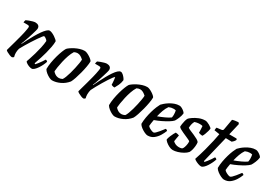

<svg xmlns="http://www.w3.org/2000/svg" viewBox="23 -1485 3246 2290"><g transform="rotate(30 1646.0 -340.0)"><path d="M132 0Q119 0 97 -8.5Q75 -17 57 -27.5Q39 -38 37 -45Q42 -64 52.5 -101Q63 -138 76 -185Q89 -232 101 -279Q108 -307 114 -334.5Q120 -362 123 -382.5Q126 -403 126 -409Q126 -419 120 -424Q114 -429 97 -429H44Q44 -438 47 -448Q50 -458 52 -464Q66 -471 88.5 -479.5Q111 -488 133 -494Q155 -500 168 -500Q195 -500 211.5 -487.5Q228 -475 228 -449Q228 -440 221 -415Q214 -390 204 -357.5Q194 -325 183 -292Q172 -259 162.5 -234Q153 -209 148 -199L152 -195Q169 -230 190 -270.5Q211 -311 234.5 -351.5Q258 -392 281.5 -425.5Q305 -459 326.5 -479.5Q348 -500 365 -500Q380 -500 400.5 -491Q421 -482 440.5 -469Q460 -456 473.5 -443.5Q487 -431 489 -425Q489 -388 480.5 -343.5Q472 -299 460 -253.5Q448 -208 435.5 -169.5Q423 -131 413.5 -105Q404 -79 403 -73L414 -66Q424 -76 439.5 -95.5Q455 -115 470.5 -137.5Q486 -160 496 -177Q505 -177 512.5 -172.5Q520 -168 523 -163Q517 -142 504 -114.5Q491 -87 473.5 -60.5Q456 -34 437.5 -17Q419 0 404 0Q385 0 364 -8Q343 -16 327 -27.5Q311 -39 309 -47Q313 -58 325 -93.5Q337 -129 351 -177Q365 -225 376.5 -277Q388 -329 391 -373Q383 -387 365.5 -398.5Q348 -410 340 -410Q336 -410 320 -390Q304 -370 282 -337.5Q260 -305 236 -267.5Q212 -230 190.5 -193.5Q169 -157 155 -130Q146 -100 146 -69Q146 -43 154 -15Q147 -5 132 0Z M682 0Q667 0 642.5 -12Q618 -24 594 -43.5Q570 -63 559 -84Q559 -128 567.5 -177.5Q576 -227 589 -273.5Q602 -320 616 -355.5Q630 -391 641 -408Q650 -419 672 -434.5Q694 -450 723 -465Q752 -480 784.5 -490Q817 -500 847 -500Q862 -500 881 -492Q900 -484 919.5 -471.5Q939 -459 952.5 -446.5Q966 -434 969 -425Q969 -394 961 -349Q953 -304 940.5 -256Q928 -208 914 -166.5Q900 -125 887 -102Q847 -53 791 -26.5Q735 0 682 0ZM741 -65Q751 -65 762 -68.5Q773 -72 786 -78Q797 -92 808.5 -122Q820 -152 831 -190.5Q842 -229 850.5 -268.5Q859 -308 864.5 -341Q870 -374 870 -393Q852 -410 831.5 -422Q811 -434 787 -434Q776 -434 765.5 -431Q755 -428 742 -422Q721 -389 705.5 -344Q690 -299 679.5 -252.5Q669 -206 663 -167.5Q657 -129 656 -109Q665 -94 688.5 -79.5Q712 -65 741 -65Z M1117 0Q1104 0 1082 -8.5Q1060 -17 1042 -27.5Q1024 -38 1022 -45Q1027 -64 1037.5 -101Q1048 -138 1061 -185Q1074 -232 1086 -279Q1093 -307 1099 -334.5Q1105 -362 1108 -382.5Q1111 -403 1111 -409Q1111 -419 1105 -424Q1099 -429 1082 -429H1029Q1029 -438 1032 -448Q1035 -458 1037 -464Q1051 -471 1073.5 -479.5Q1096 -488 1118 -494Q1140 -500 1153 -500Q1180 -500 1196.5 -487.5Q1213 -475 1213 -449Q1213 -440 1206 -415Q1199 -390 1189 -357.5Q1179 -325 1168 -292Q1157 -259 1147.5 -234Q1138 -209 1133 -199L1137 -196Q1153 -230 1173.5 -271Q1194 -312 1216.5 -352.5Q1239 -393 1261.5 -426.5Q1284 -460 1305.5 -480Q1327 -500 1344 -500Q1360 -500 1377 -485Q1394 -470 1407 -452.5Q1420 -435 1421 -426Q1416 -387 1401 -354.5Q1386 -322 1372 -299Q1354 -299 1343 -303Q1332 -307 1327 -310Q1327 -323 1325.5 -343Q1324 -363 1322 -381.5Q1320 -400 1318 -410Q1311 -410 1295.5 -389.5Q1280 -369 1259 -337Q1238 -305 1216 -267.5Q1194 -230 1174 -194Q1154 -158 1141 -131Q1137 -117 1134.5 -101Q1132 -85 1132 -66Q1132 -40 1139 -15Q1132 -5 1117 0Z M1544 0Q1529 0 1504.5 -12Q1480 -24 1456 -43.5Q1432 -63 1421 -84Q1421 -128 1429.5 -177.5Q1438 -227 1451 -273.5Q1464 -320 1478 -355.5Q1492 -391 1503 -408Q1512 -419 1534 -434.5Q1556 -450 1585 -465Q1614 -480 1646.5 -490Q1679 -500 1709 -500Q1724 -500 1743 -492Q1762 -484 1781.5 -471.5Q1801 -459 1814.5 -446.5Q1828 -434 1831 -425Q1831 -394 1823 -349Q1815 -304 1802.5 -256Q1790 -208 1776 -166.5Q1762 -125 1749 -102Q1709 -53 1653 -26.5Q1597 0 1544 0ZM1603 -65Q1613 -65 1624 -68.5Q1635 -72 1648 -78Q1659 -92 1670.5 -122Q1682 -152 1693 -190.5Q1704 -229 1712.5 -268.5Q1721 -308 1726.5 -341Q1732 -374 1732 -393Q1714 -410 1693.5 -422Q1673 -434 1649 -434Q1638 -434 1627.5 -431Q1617 -428 1604 -422Q1583 -389 1567.5 -344Q1552 -299 1541.5 -252.5Q1531 -206 1525 -167.5Q1519 -129 1518 -109Q1527 -94 1550.5 -79.5Q1574 -65 1603 -65Z M1998 0Q1983 0 1956.5 -12Q1930 -24 1904 -43.5Q1878 -63 1867 -84Q1867 -128 1875.5 -175.5Q1884 -223 1896.5 -266.5Q1909 -310 1923 -343.5Q1937 -377 1947 -394Q1957 -405 1977 -422.5Q1997 -440 2025.5 -458Q2054 -476 2086.5 -488Q2119 -500 2154 -500Q2169 -500 2189 -489Q2209 -478 2224 -464Q2239 -450 2240 -441Q2236 -408 2221.5 -373.5Q2207 -339 2194 -319Q2177 -300 2140.5 -277.5Q2104 -255 2059.5 -233.5Q2015 -212 1972 -197Q1966 -168 1963.5 -146Q1961 -124 1960 -110Q1966 -100 1982 -90Q1998 -80 2015 -73.5Q2032 -67 2042 -67Q2052 -67 2068 -82Q2084 -97 2101 -118Q2118 -139 2131 -156Q2144 -173 2148 -178Q2157 -178 2164.5 -173Q2172 -168 2174 -163Q2162 -130 2139 -92Q2116 -54 2081.5 -27Q2047 0 1998 0ZM1983 -255Q2030 -272 2074 -292.5Q2118 -313 2144 -332Q2145 -338 2146.5 -349Q2148 -360 2148 -368Q2148 -402 2142 -428Q2133 -431 2125 -431.5Q2117 -432 2108 -432Q2079 -432 2047 -418Q2024 -386 2008.5 -342.5Q1993 -299 1983 -255Z M2346 0Q2322 0 2294.5 -13.5Q2267 -27 2246 -45Q2225 -63 2221 -75Q2227 -101 2237.5 -126.5Q2248 -152 2258.5 -171.5Q2269 -191 2275 -199Q2286 -199 2302 -195Q2318 -191 2324 -188Q2321 -173 2316.5 -148Q2312 -123 2309 -100Q2322 -86 2343.5 -76Q2365 -66 2393 -66Q2403 -66 2415 -68Q2427 -70 2436 -75Q2446 -84 2453.5 -105.5Q2461 -127 2464 -150.5Q2467 -174 2465 -188Q2462 -193 2444 -201.5Q2426 -210 2401 -221Q2376 -232 2350.5 -243.5Q2325 -255 2306.5 -266Q2288 -277 2284 -288Q2284 -299 2287.5 -323Q2291 -347 2297.5 -372.5Q2304 -398 2315 -414Q2325 -425 2354 -445.5Q2383 -466 2424 -483Q2465 -500 2510 -500Q2520 -500 2536.5 -494Q2553 -488 2569.5 -478.5Q2586 -469 2597.5 -459.5Q2609 -450 2609 -444Q2609 -436 2602.5 -412Q2596 -388 2586.5 -362.5Q2577 -337 2567 -324Q2554 -324 2537 -328Q2520 -332 2515 -335Q2515 -357 2514 -382.5Q2513 -408 2511 -426Q2496 -431 2473 -431Q2451 -431 2431.5 -427Q2412 -423 2404 -420Q2383 -387 2380 -327Q2390 -318 2416 -307Q2442 -296 2472.5 -283Q2503 -270 2527.5 -256Q2552 -242 2558 -227Q2561 -204 2558 -175Q2555 -146 2548 -120.5Q2541 -95 2531 -80Q2513 -59 2480.5 -40.5Q2448 -22 2411.5 -11Q2375 0 2346 0Z M2735 0Q2717 0 2694 -8.5Q2671 -17 2653 -27.5Q2635 -38 2632 -45Q2659 -125 2679.5 -202Q2700 -279 2714 -341.5Q2728 -404 2734 -442L2660 -454Q2660 -467 2662 -477.5Q2664 -488 2666 -493L2732 -501Q2743 -503 2747.5 -507.5Q2752 -512 2754 -524L2779 -666Q2791 -671 2815 -675Q2839 -679 2861 -680L2875 -663L2837 -500H2937L2946 -487Q2940 -472 2927.5 -458Q2915 -444 2906 -438L2824 -440L2735 -73L2745 -66Q2755 -76 2770.5 -95.5Q2786 -115 2801.5 -137.5Q2817 -160 2827 -177Q2836 -177 2843.5 -172.5Q2851 -168 2854 -163Q2848 -142 2835 -114.5Q2822 -87 2805 -60.5Q2788 -34 2769.5 -17Q2751 0 2735 0Z M3050 0Q3035 0 3008.5 -12Q2982 -24 2956 -43.5Q2930 -63 2919 -84Q2919 -128 2927.5 -175.5Q2936 -223 2948.5 -266.5Q2961 -310 2975 -343.5Q2989 -377 2999 -394Q3009 -405 3029 -422.5Q3049 -440 3077.5 -458Q3106 -476 3138.5 -488Q3171 -500 3206 -500Q3221 -500 3241 -489Q3261 -478 3276 -464Q3291 -450 3292 -441Q3288 -408 3273.5 -373.5Q3259 -339 3246 -319Q3229 -300 3192.5 -277.5Q3156 -255 3111.5 -233.5Q3067 -212 3024 -197Q3018 -168 3015.5 -146Q3013 -124 3012 -110Q3018 -100 3034 -90Q3050 -80 3067 -73.5Q3084 -67 3094 -67Q3104 -67 3120 -82Q3136 -97 3153 -118Q3170 -139 3183 -156Q3196 -173 3200 -178Q3209 -178 3216.5 -173Q3224 -168 3226 -163Q3214 -130 3191 -92Q3168 -54 3133.5 -27Q3099 0 3050 0ZM3035 -255Q3082 -272 3126 -292.5Q3170 -313 3196 -332Q3197 -338 3198.5 -349Q3200 -360 3200 -368Q3200 -402 3194 -428Q3185 -431 3177 -431.5Q3169 -432 3160 -432Q3131 -432 3099 -418Q3076 -386 3060.5 -342.5Q3045 -299 3035 -255Z"/></g></svg>

Font: Texturina 72pt 72pt SemiBold
Style: Italic
Weight: 600
Italic angle: -11°
Designer: Guillermo Torres Carreño
Foundry: Omnibus-Type
Version: Version 1.002; ttfautohint (v1.8.3)